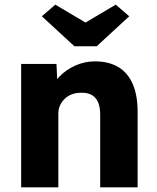

<svg xmlns="http://www.w3.org/2000/svg" viewBox="-20 -806 675 826"><path d="M71 -531H223L228 -423L196 -411Q207 -447 235.5 -476.5Q264 -506 304 -524Q344 -542 388 -542Q448 -542 489 -517.5Q530 -493 551 -444.5Q572 -396 572 -326V0H411V-313Q411 -345 402 -366Q393 -387 374.5 -397.5Q356 -408 329 -407Q308 -407 290 -400.5Q272 -394 259 -381.5Q246 -369 238.5 -353Q231 -337 231 -318V0H152Q124 0 104 0Q84 0 71 0ZM300 -607 160 -736 218 -786 348 -709 478 -786 536 -736 396 -607Z"/></svg>

Font: Mach
Style: Bold
Weight: 700
Version: Version 1.002